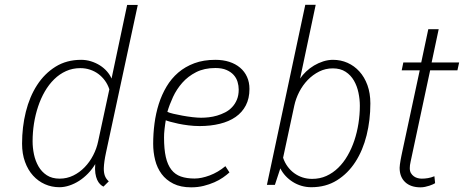

<svg xmlns="http://www.w3.org/2000/svg" viewBox="-20 -781 1959 811"><path d="M319.3 -493.2Q286.6 -493.2 259 -480.7Q231.4 -468.3 209 -446.3Q186.5 -424.3 169.4 -394.8Q152.3 -365.2 140.9 -330.8Q129.4 -296.4 123.5 -259Q117.7 -221.7 117.7 -184.1Q117.7 -156.7 123.5 -128.9Q129.4 -101.1 142.6 -78.1Q155.8 -55.2 177.7 -40.8Q199.7 -26.4 231.9 -26.4Q262.7 -26.4 289.6 -39.6Q316.4 -52.7 337.6 -74.7Q358.9 -96.7 373.5 -125Q388.2 -153.3 394.5 -183.6L441.9 -403.8Q435.1 -424.3 423.1 -440.7Q411.1 -457 395.3 -468.8Q379.4 -480.5 360.1 -486.8Q340.8 -493.2 319.3 -493.2ZM73.2 -174.3Q73.2 -244.6 89.1 -308.6Q105 -372.6 136.5 -421.4Q168 -470.2 214.6 -499.3Q261.2 -528.3 322.8 -528.3Q344.2 -528.3 364.5 -522Q384.8 -515.6 401.9 -504.9Q418.9 -494.1 431.6 -479.7Q444.3 -465.3 451.2 -449.2L517.1 -760.3H562L427.7 -136.2Q419.4 -97.7 418.5 -71.3Q418 -51.8 423.1 -38.3Q428.2 -24.9 439.5 -15.1L417 7.3Q409.7 3.9 402.6 -3.2Q395.5 -10.3 390.4 -21.5Q385.3 -32.7 382.8 -49.1Q380.4 -65.4 382.3 -87.9Q369.1 -65.9 351.6 -47.9Q334 -29.8 314.2 -17.1Q294.4 -4.4 272.9 2.7Q251.5 9.8 231 9.8Q198.2 9.8 169.7 -2.9Q141.1 -15.6 119.6 -39.3Q98.1 -63 85.7 -97.2Q73.2 -131.3 73.2 -174.3Z M801.8 -26.9Q830.6 -26.9 865.7 -40Q900.9 -53.2 932.1 -79.1L949.2 -52.7Q938 -42.5 921.9 -31.2Q905.8 -20 885.3 -11Q864.7 -2 840.1 4.2Q815.4 10.3 787.6 10.3Q743.2 10.3 712.4 -5.1Q681.6 -20.5 662.6 -46.1Q643.6 -71.8 635.3 -105Q627 -138.2 627 -173.8Q627 -216.3 632.6 -259.3Q638.2 -302.2 650.6 -341.6Q663.1 -380.9 683.3 -415Q703.6 -449.2 732.9 -474.4Q762.2 -499.5 801 -513.9Q839.8 -528.3 889.6 -528.3Q921.9 -528.3 948.5 -519.8Q975.1 -511.2 994.1 -495.1Q1013.2 -479 1023.4 -456.3Q1033.7 -433.6 1033.7 -405.3Q1033.7 -365.2 1018.3 -335.7Q1002.9 -306.2 975.1 -286.9Q947.3 -267.6 908.4 -258.1Q869.6 -248.5 823.2 -248.5Q799.3 -248.5 775.9 -251.5Q752.4 -254.4 733.2 -258.5Q713.9 -262.7 699.7 -266.6Q685.5 -270.5 680.2 -272.9Q678.7 -265.1 677.5 -255.4Q676.3 -245.6 675 -235.6Q673.8 -225.6 673.3 -216.3Q672.9 -207 672.9 -200.2Q672.9 -150.9 680.4 -117.7Q688 -84.5 703.9 -64.2Q719.7 -43.9 744.1 -35.4Q768.6 -26.9 801.8 -26.9ZM889.6 -493.7Q842.8 -493.7 808.3 -476.1Q773.9 -458.5 750 -431.4Q726.1 -404.3 710.9 -371.6Q695.8 -338.9 687 -308.6Q694.3 -304.7 711.9 -300.5Q729.5 -296.4 750.7 -292.5Q772 -288.6 793.5 -286.1Q814.9 -283.7 829.6 -283.7Q844.2 -283.7 861.8 -285.6Q879.4 -287.6 897 -292.7Q914.6 -297.9 931.2 -306.4Q947.8 -314.9 960.4 -328.4Q973.1 -341.8 980.7 -360.1Q988.3 -378.4 988.3 -402.8Q988.3 -418.9 983.4 -435.3Q978.5 -451.7 966.8 -464.6Q955.1 -477.5 936.3 -485.6Q917.5 -493.7 889.6 -493.7Z M1298.3 -25.4Q1331.1 -25.4 1358.6 -37.8Q1386.2 -50.3 1408.7 -72.3Q1431.2 -94.2 1448.2 -123.8Q1465.3 -153.3 1476.8 -187.7Q1488.3 -222.2 1494.1 -259.5Q1500 -296.9 1500 -334.5Q1500 -361.3 1494.1 -389.4Q1488.3 -417.5 1475.1 -440.4Q1461.9 -463.4 1439.9 -477.8Q1418 -492.2 1385.7 -492.2Q1355 -492.2 1328.1 -478.8Q1301.3 -465.3 1280 -443.4Q1258.8 -421.4 1244.1 -393.1Q1229.5 -364.7 1223.1 -335L1175.8 -114.7Q1182.6 -94.2 1194.6 -77.9Q1206.5 -61.5 1222.4 -49.8Q1238.3 -38.1 1257.6 -31.7Q1276.9 -25.4 1298.3 -25.4ZM1141.1 0H1107.4L1269.5 -760.7H1313.5L1247.6 -449.2Q1257.8 -464.4 1272.9 -478.8Q1288.1 -493.2 1306.4 -504.2Q1324.7 -515.1 1345.2 -521.7Q1365.7 -528.3 1386.7 -528.3Q1419.4 -528.3 1448 -515.6Q1476.6 -502.9 1498 -479.2Q1519.5 -455.6 1532 -421.4Q1544.4 -387.2 1544.4 -344.2Q1544.4 -273.9 1528.6 -210Q1512.7 -146 1481.2 -97.2Q1449.7 -48.3 1403.1 -19.3Q1356.4 9.8 1294.9 9.8Q1273.4 9.8 1253.4 3.9Q1233.4 -2 1216.6 -12.7Q1199.7 -23.4 1186.3 -37.8Q1172.9 -52.2 1164.1 -69.8Z M1833 -657.7 1803.2 -517.1H1919.4L1912.1 -483.9H1796.9L1714.4 -98.1Q1712.4 -90.3 1711.7 -83.5Q1710.9 -76.7 1710.9 -70.8Q1710.9 -58.1 1715.8 -49.8Q1720.7 -41.5 1728.3 -36.1Q1735.8 -30.8 1744.6 -28.6Q1753.4 -26.4 1761.7 -26.4Q1774.4 -26.4 1787.6 -28.6Q1800.8 -30.8 1814.9 -36.6L1817.9 -7.3Q1815.4 -5.4 1808.8 -2.4Q1802.2 0.5 1793.7 3.4Q1785.2 6.3 1775.4 8.3Q1765.6 10.3 1756.3 10.3Q1714.8 10.3 1691.4 -11.7Q1668 -33.7 1668 -72.3Q1668 -78.1 1669.2 -86.4Q1670.4 -94.7 1671.9 -103.8Q1673.3 -112.8 1675.3 -121.8Q1677.2 -130.9 1678.7 -138.2L1752.9 -483.9H1676.8L1683.6 -517.1H1759.3L1789.1 -657.7Z"/></svg>

Font: Ufes Sans Thin
Style: Italic
Weight: 100
Designer: Ricardo Esteves & Thais Bronze
Foundry: ProDesignUfes - Ricardo Esteves, Thais Bronze
Version: Version 2.0